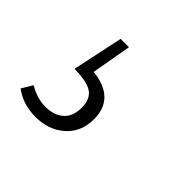

<svg xmlns="http://www.w3.org/2000/svg" viewBox="-110 -93 389 389"><g transform="rotate(45 84.0 101.0)"><path d="M62 -16.1 46.9 69.8Q115.2 77.1 115.2 137.2Q115.2 173.8 90.3 195.8Q65.4 217.8 27.8 217.8Q-7.8 217.8 -34.2 198.2L-20 174.8Q3.4 189 27.8 189Q51.8 189 66.4 176.3Q81.1 163.6 81.1 138.2Q81.1 114.3 66.7 103.8Q52.2 93.3 15.1 92.8L38.1 -16.1Z"/></g></svg>

Font: Fira Sans Compressed UltraLight
Style: Italic
Weight: 200
Width: 3
Italic angle: -8°
Designer: Carrois Corporate & Edenspiekermann AG
Foundry: Carrois Corporate GbR & Edenspiekermann AG
Version: Version 4.203;PS 004.203;hotconv 1.0.88;makeotf.lib2.5.64775